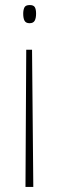

<svg xmlns="http://www.w3.org/2000/svg" viewBox="-20 -613 234 761"><path d="M123 -559Q123 -541 117.5 -531Q112 -521 97 -521Q83 -521 77.5 -530.5Q72 -540 72 -559Q72 -573 76.5 -583Q81 -593 98 -593Q113 -593 118 -584.5Q123 -576 123 -559ZM84 -416H107L112 128H81Z"/></svg>

Font: Noto Sans Malayalam UI ExtraCondensed Thin
Style: Regular
Weight: 100
Width: 2
Designer: Jelle Bosma - Monotype Design Team
Foundry: Monotype Imaging Inc.
Version: Version 2.104; ttfautohint (v1.8.4.7-5d5b)